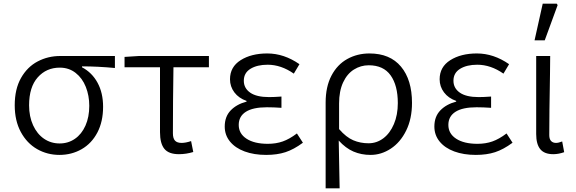

<svg xmlns="http://www.w3.org/2000/svg" viewBox="-20 -839 3166 1056"><path d="M61 -260Q61 -349 95.5 -410Q130 -471 187 -501Q244 -531 311 -531H612V-465Q516 -474 431 -474V-469Q486 -440 516.5 -384Q547 -328 547 -252Q547 -170 515.5 -110Q484 -50 429 -18.5Q374 13 307 13Q240 13 184 -19Q128 -51 94.5 -113Q61 -175 61 -260ZM471 -257Q471 -313 452 -361Q433 -409 396 -438Q359 -467 309 -467Q235 -467 187.5 -413.5Q140 -360 140 -260Q140 -198 162 -150Q184 -102 222 -76Q260 -50 308 -50Q355 -50 392 -75.5Q429 -101 450 -148Q471 -195 471 -257Z M860 -112V-469H665V-526L744 -531H1129V-469H934Q931 -283 931 -106Q931 -78 942.5 -65.5Q954 -53 979 -53Q1001 -53 1031 -63L1043 -3Q1004 9 964 9Q908 9 884 -20.5Q860 -50 860 -112Z M1216 -143Q1216 -198 1249 -232Q1282 -266 1336 -280V-284Q1293 -299 1269 -331Q1245 -363 1245 -403Q1245 -471 1303.5 -508Q1362 -545 1450 -545Q1542 -545 1627 -486L1596 -434Q1526 -483 1452 -483Q1394 -483 1357.5 -460.5Q1321 -438 1321 -395Q1321 -354 1356 -329.5Q1391 -305 1460 -305Q1488 -305 1528 -308V-246Q1485 -249 1448 -249Q1371 -249 1332 -224Q1293 -199 1293 -152Q1293 -104 1336 -76Q1379 -48 1453 -48Q1498 -48 1535 -61Q1572 -74 1613 -105L1646 -54Q1596 -17 1550 -2Q1504 13 1444 13Q1377 13 1325.5 -6Q1274 -25 1245 -60.5Q1216 -96 1216 -143Z M2012 -545Q2125 -545 2185.5 -472.5Q2246 -400 2246 -273Q2246 -186 2214 -121Q2182 -56 2129.5 -21.5Q2077 13 2018 13Q1967 13 1924 -5.5Q1881 -24 1843 -66Q1846 50 1848 197H1771V-275Q1771 -362 1803 -423Q1835 -484 1890 -514.5Q1945 -545 2012 -545ZM2168 -272Q2168 -369 2128.5 -424.5Q2089 -480 2008 -480Q1964 -480 1926.5 -456.5Q1889 -433 1867 -385.5Q1845 -338 1845 -270V-129Q1884 -84 1923 -67.5Q1962 -51 2007 -51Q2052 -51 2088.5 -78.5Q2125 -106 2146.5 -156.5Q2168 -207 2168 -272Z M2369 -143Q2369 -198 2402 -232Q2435 -266 2489 -280V-284Q2446 -299 2422 -331Q2398 -363 2398 -403Q2398 -471 2456.5 -508Q2515 -545 2603 -545Q2695 -545 2780 -486L2749 -434Q2679 -483 2605 -483Q2547 -483 2510.5 -460.5Q2474 -438 2474 -395Q2474 -354 2509 -329.5Q2544 -305 2613 -305Q2641 -305 2681 -308V-246Q2638 -249 2601 -249Q2524 -249 2485 -224Q2446 -199 2446 -152Q2446 -104 2489 -76Q2532 -48 2606 -48Q2651 -48 2688 -61Q2725 -74 2766 -105L2799 -54Q2749 -17 2703 -2Q2657 13 2597 13Q2530 13 2478.5 -6Q2427 -25 2398 -60.5Q2369 -96 2369 -143Z M2929 -102V-531H3006L3005 -432Q3001 -212 3001 -96Q3001 -74 3011 -63.5Q3021 -53 3038 -53Q3052 -53 3072 -61L3083 -2Q3052 9 3023 9Q2974 9 2951.5 -18.5Q2929 -46 2929 -102ZM2965 -819H3042L3047 -811L2976 -617H2920Z"/></svg>

Font: Nebula Sans Book
Style: Regular
Weight: 400
Designer: Paul D. Hunt for Adobe (as Source Sans)
Foundry: Nebula Entertainment & Broadcasting LLC
Version: Version 1.010